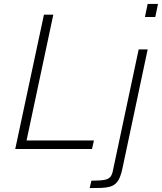

<svg xmlns="http://www.w3.org/2000/svg" viewBox="-20 -763 829 983"><path d="M58 0 205 -688H253L116 -44H461L451 0ZM722 -676 736 -743H789L775 -676ZM439 200 448 162Q492 162 514 158Q536 154 545.5 142Q555 130 559 106L690 -510H736L608 94Q602 125 593.5 145Q585 165 572.5 176.5Q560 188 542 193Q524 198 499 199Q474 200 439 200Z"/></svg>

Font: Saira Thin ExtraLight
Style: Italic
Weight: 250
Italic angle: -12°
Version: Version 1.101